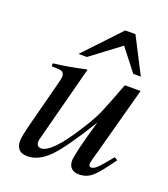

<svg xmlns="http://www.w3.org/2000/svg" viewBox="-127 -761 754 862"><g transform="rotate(20 250.0 -329.5)"><path d="M474.1 -119.1 488.8 -109.9Q436 -35.2 409.7 -13.2Q383.3 8.8 348.1 8.8Q324.7 8.8 311.8 -3.7Q298.8 -16.1 298.8 -39.1Q298.8 -72.3 347.2 -238.8Q257.8 -92.3 207.3 -40.5Q156.7 11.2 103 11.2Q48.8 11.2 48.8 -43.9Q48.8 -67.4 76.2 -168.9L113.8 -313Q128.9 -367.7 128.9 -380.9Q128.9 -385.7 126 -391.6Q123 -397.5 119.1 -399.9Q111.8 -403.3 105.2 -404.1Q98.6 -404.8 67.9 -405.8V-419.9Q143.6 -428.7 221.2 -446.8L224.1 -444.8L127.9 -77.1L127 -67.9Q126 -57.1 132.1 -50Q138.2 -43 147.9 -43Q199.2 -43 292 -190.9Q327.6 -246.1 344.2 -282.5Q360.8 -318.8 405.8 -438H481L398.9 -134.8Q377.9 -60.5 377.9 -55.2Q377.9 -39.1 389.2 -39.1Q401.9 -39.1 417.5 -54Q433.1 -68.8 474.1 -119.1ZM372.1 -669.9 460 -499H423.8L341.8 -604L202.1 -499H162.1L323.2 -669.9Z"/></g></svg>

Font: Accordance
Style: Italic
Weight: 400
Italic angle: -11°
Version: Version 1.2 (build January 31, 2020) Miklal Software Solutio